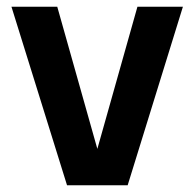

<svg xmlns="http://www.w3.org/2000/svg" viewBox="-20 -550 578 570"><path d="M359 0H179L14 -530H150L269 -108L388 -530H523Z"/></svg>

Font: Tanohe Sans SemiBold
Style: Regular
Weight: 600
Designer: Village Type and Design LLC & Cristiano Sobral
Foundry: Cooper Hewitt Smithsonian Design Museum
Version: Version 1.00;September 29, 2021;FontCreator 13.0.0.2655 64-b